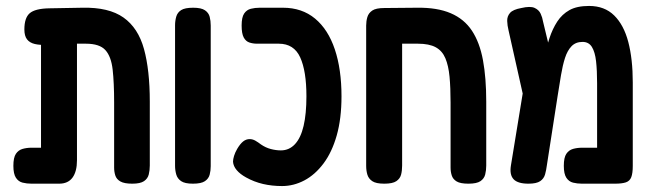

<svg xmlns="http://www.w3.org/2000/svg" viewBox="-20 -609 2190 646"><path d="M86 9Q70 9 56 5.5Q42 2 33.5 -11Q25 -24 25 -51Q25 -79 33.5 -91.5Q42 -104 56 -108Q70 -112 86 -112H118V-501L189 -462Q162 -459 138 -458Q114 -457 97 -461Q80 -465 71 -476.5Q62 -488 62 -510Q62 -549 80 -564.5Q98 -580 145 -581L257 -583Q346 -585 395.5 -550Q445 -515 464.5 -444Q484 -373 484 -267V-52Q484 -36 480.5 -22Q477 -8 464.5 0.5Q452 9 425 9Q398 9 385 1.5Q372 -6 368 -18.5Q364 -31 364 -45V-264Q364 -331 359 -375Q354 -419 334.5 -440.5Q315 -462 269 -462H239V-70Q239 -32 224 -11.5Q209 9 179 9Z M629 9Q602 9 589.5 0.5Q577 -8 573 -22Q569 -36 569 -51V-524Q569 -539 573 -553Q577 -567 589.5 -575Q602 -583 630 -583Q657 -583 669.5 -574.5Q682 -566 685.5 -552.5Q689 -539 689 -523V-50Q689 -35 685.5 -21.5Q682 -8 669.5 0.5Q657 9 629 9Z M929 17Q895 17 865 10Q835 3 808 -12Q788 -23 776.5 -36.5Q765 -50 764 -65Q764 -73 767.5 -84.5Q771 -96 778 -108Q788 -125 798 -133Q808 -141 820 -141Q830 -141 839.5 -135.5Q849 -130 858 -123Q874 -112 891.5 -107.5Q909 -103 925 -103Q953 -103 972.5 -124Q992 -145 1001.5 -185.5Q1011 -226 1011 -285Q1011 -370 990 -416Q969 -462 918 -462H845Q831 -462 819 -466Q807 -470 800 -483Q793 -496 793 -523Q793 -551 801.5 -563.5Q810 -576 824 -579.5Q838 -583 854 -583H932Q996 -583 1040 -546.5Q1084 -510 1106.5 -443Q1129 -376 1129 -285Q1129 -210 1113 -153.5Q1097 -97 1068.5 -59Q1040 -21 1004 -2Q968 17 929 17Z M1273 9Q1245 9 1232.5 0.5Q1220 -8 1216 -21.5Q1212 -35 1212 -51V-523Q1212 -538 1216 -551.5Q1220 -565 1232.5 -573.5Q1245 -582 1273 -582L1383 -583Q1451 -584 1496.5 -564.5Q1542 -545 1568 -505.5Q1594 -466 1605 -406.5Q1616 -347 1616 -267V-52Q1616 -36 1612.5 -22Q1609 -8 1596.5 0.5Q1584 9 1556 9Q1529 9 1516.5 1.5Q1504 -6 1500 -18.5Q1496 -31 1496 -45V-264Q1496 -314 1492.5 -351Q1489 -388 1478.5 -413Q1468 -438 1446 -450Q1424 -462 1386 -462H1333V-52Q1333 -35 1329.5 -21.5Q1326 -8 1313.5 0.5Q1301 9 1273 9Z M2109 -332V-51Q2109 -26 2104 -13Q2099 0 2086 4.5Q2073 9 2049 9H1938Q1922 9 1908 5.5Q1894 2 1885.5 -11Q1877 -24 1877 -51Q1877 -79 1885.5 -91.5Q1894 -104 1908 -108Q1922 -112 1939 -112H1989V-329Q1989 -372 1985.5 -403Q1982 -434 1971.5 -451Q1961 -468 1940 -468Q1917 -468 1903 -453.5Q1889 -439 1881 -414Q1873 -389 1867.5 -356Q1862 -323 1856 -285L1820 -53Q1818 -37 1814 -22.5Q1810 -8 1797.5 0.5Q1785 9 1758 9Q1722 9 1708 -6Q1694 -21 1699 -52L1752 -376L1790 -337Q1801 -375 1809.5 -411.5Q1818 -448 1828.5 -480Q1839 -512 1855 -536.5Q1871 -561 1896 -575Q1921 -589 1962 -589Q2014 -589 2046.5 -557Q2079 -525 2094 -467.5Q2109 -410 2109 -332ZM1749 -248 1691 -507Q1687 -523 1686.5 -538.5Q1686 -554 1696 -565.5Q1706 -577 1734 -582Q1764 -589 1778.5 -582.5Q1793 -576 1799 -563Q1805 -550 1807 -537L1853 -346Z"/></svg>

Font: Fredoka Condensed Medium
Style: Regular
Weight: 500
Width: 3
Designer: Ben Nathan
Foundry: Milena B. Brandão, Ben Nathan
Version: Version 2.001